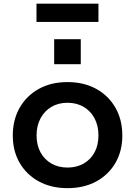

<svg xmlns="http://www.w3.org/2000/svg" viewBox="-20 -990 718 1021"><path d="M339 10.5Q252 10.5 186.5 -25.2Q121 -61 84.5 -124Q48 -187 48 -269.5Q48 -353 84.5 -417Q121 -481 186.2 -517.2Q251.5 -553.5 339 -553.5Q426.5 -553.5 492 -517.2Q557.5 -481 594 -417Q630.5 -353 630.5 -269.5Q630.5 -187 594 -124Q557.5 -61 492 -25.2Q426.5 10.5 339 10.5ZM339 -99Q387.5 -99 424.8 -120.2Q462 -141.5 482.8 -179.8Q503.5 -218 503.5 -269.5Q503.5 -321.5 482.8 -360.8Q462 -400 424.8 -421.8Q387.5 -443.5 339 -443.5Q290.5 -443.5 253.5 -421.8Q216.5 -400 195.5 -360.8Q174.5 -321.5 174.5 -269.5Q174.5 -218 195.5 -179.8Q216.5 -141.5 253.5 -120.2Q290.5 -99 339 -99ZM268 -781.5H409.5V-648.5H268ZM503.5 -970.5V-873.5H174V-970.5Z"/></svg>

Font: Hepta Slab SemiBold
Style: Regular
Weight: 600
Designer: Michael LaGattuta
Foundry: Michael LaGattuta
Version: Version 1.102